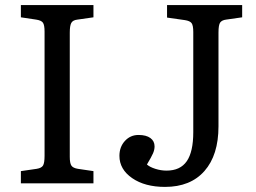

<svg xmlns="http://www.w3.org/2000/svg" viewBox="-20 -720 1006 754"><path d="M62 0V-48L124 -57Q143 -60 149 -70Q155 -80 155 -108V-596Q155 -622 148.5 -631Q142 -640 122 -643L62 -652V-700H347V-652L284 -643Q266 -641 260 -630Q254 -619 254 -592V-104Q254 -79 260.5 -69.5Q267 -60 286 -57L347 -48V0ZM628 14Q549 14 499 -20.5Q449 -55 449 -108Q449 -143 470.5 -166.5Q492 -190 524 -190Q554 -190 570.5 -178Q587 -166 587 -145Q587 -132 581 -118Q575 -104 557 -74Q568 -64 590 -57Q612 -50 634 -50Q688 -50 713.5 -87Q739 -124 739 -201V-594Q739 -620 732.5 -629Q726 -638 706 -641L636 -651V-700H931V-652L868 -643Q852 -641 845 -632Q838 -623 838 -592V-224Q838 -111 783 -48.5Q728 14 628 14Z"/></svg>

Font: Literata 12pt
Style: Regular
Weight: 400
Designer: Latin by Veronika Burian and Jose Scaglione. Greek by Irene Vlachou. Cyrillic by Vera Evstafieva.
Foundry: TypeTogether
Version: Version 3.002